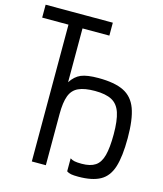

<svg xmlns="http://www.w3.org/2000/svg" viewBox="-120 -888 839 991"><g transform="rotate(15 300.0 -393.0)"><path d="M392 14Q367 14 353.5 11.5Q340 9 330 2V-67.5Q340 -60.5 353.5 -57.8Q367 -55 392 -55Q438 -55 464.2 -72.5Q490.5 -90 501.5 -131.5Q512.5 -173 512.5 -244.5Q512.5 -317.5 498.8 -359.2Q485 -401 452.2 -418.5Q419.5 -436 362 -436Q306.5 -436 274.2 -421.2Q242 -406.5 228.8 -371.2Q215.5 -336 215.5 -274V0H140.5V-800H215.5V-443.5Q238 -478.5 269.5 -491.8Q301 -505 362 -505Q448 -505 497 -481Q546 -457 566.8 -400.5Q587.5 -344 587.5 -244.5Q587.5 -146.5 569.8 -90Q552 -33.5 509.2 -9.8Q466.5 14 392 14ZM0 -731V-800H359V-731Z"/></g></svg>

Font: Victor Mono Thin
Style: Regular
Weight: 100
Monospace: yes
Designer: Rune Bjørnerås
Version: Version 1.561;gftools[0.9.30]